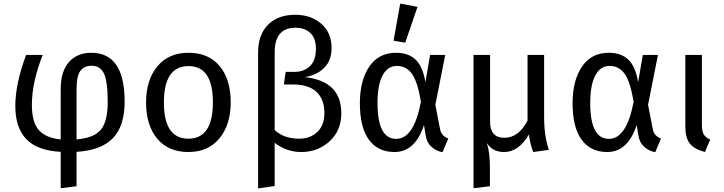

<svg xmlns="http://www.w3.org/2000/svg" viewBox="-20 -832 4018 1066"><path d="M672 -268Q672 -132 606.5 -64.5Q541 3 405 11V202L317 213V11Q186 4 125.5 -60Q65 -124 65 -243Q65 -366 125 -527H217Q157 -374 157 -250Q157 -154 195.5 -110Q234 -66 317 -58V-338Q317 -435 362.5 -487Q408 -539 487 -539Q672 -539 672 -268ZM405 -58Q503 -66 540.5 -112.5Q578 -159 578 -266Q578 -379 557.5 -423Q537 -467 489 -467Q449 -467 427 -439.5Q405 -412 405 -334Z M1261 -264Q1261 -140 1198.5 -64Q1136 12 1026 12Q915 12 853 -62Q791 -136 791 -263Q791 -388 853.5 -463.5Q916 -539 1027 -539Q1138 -539 1199.5 -465Q1261 -391 1261 -264ZM1027 -465Q890 -465 890 -263Q890 -62 1026 -62Q1162 -62 1162 -264Q1162 -465 1027 -465Z M1672 -404Q1875 -382 1875 -203Q1875 -107 1810 -47.5Q1745 12 1653 12Q1571 12 1505 -39V201L1413 214V-541Q1413 -639 1468 -694.5Q1523 -750 1619 -750Q1707 -750 1764 -700Q1821 -650 1821 -566Q1821 -496 1779.5 -455Q1738 -414 1672 -404ZM1641 -62Q1702 -62 1741.5 -99Q1781 -136 1781 -204Q1781 -282 1736.5 -322.5Q1692 -363 1608 -363H1556L1566 -433H1615Q1668 -433 1701 -465Q1734 -497 1734 -562Q1734 -620 1703 -649Q1672 -678 1620 -678Q1505 -678 1505 -541V-110Q1556 -62 1641 -62Z M2202 -812 2298 -794 2230 -595 2165 -606ZM2179 -539Q2247 -539 2287 -501.5Q2327 -464 2342 -376L2368 -527H2452L2397 -250L2423 -116Q2430 -77 2469 -63L2437 13Q2402 7 2375.5 -17Q2349 -41 2343 -82L2334 -138Q2285 12 2170 12Q2078 12 2028 -56.5Q1978 -125 1978 -259Q1978 -385 2030 -462Q2082 -539 2179 -539ZM2184 -466Q2132 -466 2104 -413Q2076 -360 2076 -259Q2076 -61 2180 -61Q2278 -61 2317 -267Q2298 -380 2266.5 -423Q2235 -466 2184 -466Z M3001 -180Q3001 -80 3027 0L2941 12Q2924 -26 2917 -85V-86Q2860 12 2779 12Q2714 12 2683 -38Q2700 14 2700 96V202L2609 213V-527H2701V-156Q2701 -67 2780 -67Q2860 -67 2909 -163V-527H3001Z M3360 -539Q3428 -539 3468 -501.5Q3508 -464 3523 -376L3549 -527H3633L3578 -250L3604 -116Q3611 -77 3650 -63L3618 13Q3583 7 3556.5 -17Q3530 -41 3524 -82L3515 -138Q3466 12 3351 12Q3259 12 3209 -56.5Q3159 -125 3159 -259Q3159 -385 3211 -462Q3263 -539 3360 -539ZM3365 -466Q3313 -466 3285 -413Q3257 -360 3257 -259Q3257 -61 3361 -61Q3459 -61 3498 -267Q3479 -380 3447.5 -423Q3416 -466 3365 -466Z M3877 -527V-141Q3877 -103 3887 -86Q3897 -69 3923 -57L3894 12Q3834 -4 3809.5 -35.5Q3785 -67 3785 -130V-527Z"/></svg>

Font: Fira Sans
Style: Regular
Weight: 400
Designer: Carrois Corporate & Edenspiekermann AG
Foundry: Carrois Corporate GbR & Edenspiekermann AG
Version: Version 4.106;PS 004.106;hotconv 1.0.70;makeotf.lib2.5.58329